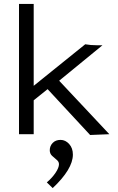

<svg xmlns="http://www.w3.org/2000/svg" viewBox="-20 -685 603 980"><path d="M440 4 223 -230 152 -173V0H77V-665H152V-247L415 -459Q443 -454 475 -454H503L282 -273L538 0ZM249 275 219 246Q246 223 263.5 197Q281 171 281 153Q281 140 269 130.5Q257 121 245.5 110Q234 99 234 82Q234 60 249 44.5Q264 29 289 29Q314 29 333 50Q352 71 352 104Q352 141 326 184Q300 227 249 275Z"/></svg>

Font: Inconsolata SemiExpanded Thin
Style: Regular
Weight: 100
Width: 6
Monospace: yes
Designer: Raph Levien, Cyreal, Brenton Simpson
Foundry: Raph Levien, Cyreal, Google
Version: Version 3.100; ttfautohint (v1.8.4.7-5d5b)